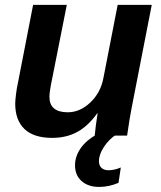

<svg xmlns="http://www.w3.org/2000/svg" viewBox="-20 -548 651 776"><path d="M250 -528.3 192.4 -237.8Q179.7 -177.7 179.7 -157.2Q179.7 -94.2 253.9 -94.2Q303.2 -94.2 345 -133.8Q386.7 -173.3 397.9 -232.4L455.6 -528.3H593.3L512.2 -112.8Q504.4 -74.2 493.7 0H362.8Q362.8 -4.4 367.4 -41Q372.1 -77.6 374.5 -90.3H373Q335.9 -38.1 291.7 -14.4Q247.6 9.3 190.9 9.3Q116.7 9.3 79.1 -26.4Q41.5 -62 41.5 -129.4Q41.5 -141.6 44.9 -168.7Q48.3 -195.8 51.8 -209.5L113.8 -528.3ZM380.9 207.5Q336.9 207.5 310.1 184.1Q283.2 160.6 283.2 120.1Q283.2 84.5 305.4 52Q327.6 19.5 371.1 -4.9H451.2Q421.4 13.7 400.6 44.9Q379.9 76.2 379.9 103Q379.9 121.6 390.6 130.9Q401.4 140.1 418.5 140.1Q442.4 140.1 468.3 128.9L459 190.9Q420.4 207.5 380.9 207.5Z"/></svg>

Font: Liberation Sans
Style: Bold Italic
Weight: 700
Italic angle: -12°
Designer: Steve Matteson
Foundry: Ascender Corporation
Version: Version 2.1.5